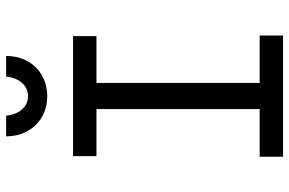

<svg xmlns="http://www.w3.org/2000/svg" viewBox="-182 -782 963 640"><g transform="rotate(-90 300.0 -461.5)"><path d="M98 0H502V-78H344V-622H500V-700H100V-622H257V-78H98ZM235 -923H166C166 -843 222 -786 300 -786C378 -786 434 -843 434 -923H365C361 -879 335 -850 300 -850C265 -850 239 -879 235 -923Z"/></g></svg>

Font: CommitMonoNiceRocks
Style: Regular
Weight: 400
Monospace: yes
Designer: Eigil Nikolajsen
Foundry: Eigil Nikolajsen
Version: Version 1.143